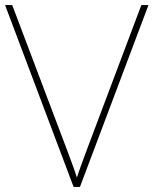

<svg xmlns="http://www.w3.org/2000/svg" viewBox="-20 -734 603 754"><path d="M563 -714 294 0H269L0 -714H28L244 -143Q251 -124 258 -105.5Q265 -87 271 -69.5Q277 -52 282 -37Q287 -52 292.5 -68Q298 -84 305 -102.5Q312 -121 320 -143L535 -714Z"/></svg>

Font: Noto Sans Khmer Thin
Style: Regular
Weight: 250
Version: Version 2.003